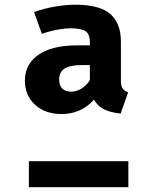

<svg xmlns="http://www.w3.org/2000/svg" viewBox="-20 -778 640 798"><path d="M291 -758.5Q395 -758.5 438.8 -719.5Q482.5 -680.5 482.5 -606V-442Q482.5 -420.5 489.8 -410Q497 -399.5 512.5 -394L481.5 -306Q438.5 -310.5 412 -323.8Q385.5 -337 370.5 -364Q346 -335 311.2 -319.5Q276.5 -304 236.5 -304Q167.5 -304 125.5 -342.8Q83.5 -381.5 83.5 -443Q83.5 -511.5 140 -550.5Q196.5 -589.5 300.5 -589.5H353.5V-602Q353.5 -637.5 334.5 -649Q315.5 -660.5 271 -660.5Q252.5 -660.5 221 -655Q189.5 -649.5 154 -637.5L121.5 -728Q167.5 -744 212 -751.2Q256.5 -758.5 291 -758.5ZM513.5 -108V0H100V-108ZM353.5 -507.5H322Q270 -507.5 248 -492.8Q226 -478 226 -448Q226 -423 238.8 -410Q251.5 -397 276 -397Q298 -397 318.8 -410Q339.5 -423 353.5 -444.5Z"/></svg>

Font: Fira Code Light
Style: Bold
Weight: 700
Monospace: yes
Version: Version 5.002